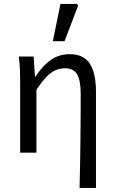

<svg xmlns="http://www.w3.org/2000/svg" viewBox="-20 -772 581 971"><path d="M382.4 178.5Q383.8 119.3 385.1 57.3Q386.3 -4.7 386.8 -66.4Q387.4 -128.2 387.8 -186.6Q388.1 -245.1 388.1 -297.4Q388.1 -365.6 370 -396.1Q352 -426.7 309.1 -426.7Q282.4 -426.7 259.8 -416.5Q237.2 -406.4 214.3 -382.6Q191.4 -358.9 164.3 -318.1V0H82V-352.6Q82 -382 81 -414.9Q79.9 -447.9 75.1 -486.1H150L156.9 -384.6H159.6Q197.2 -441.5 238.4 -469.8Q279.6 -498.1 333.1 -498.1Q403.5 -498.1 434.5 -449.5Q465.4 -401 465.4 -308V178.5ZM247.1 -563.7 285.9 -752.1H370L374.9 -742.9L306.4 -563.7Z"/></svg>

Font: Source Sans 3
Style: Regular
Weight: 200
Designer: Paul D. Hunt
Foundry: Adobe
Version: Version 3.046;hotconv 1.0.118;makeotfexe 2.5.65603